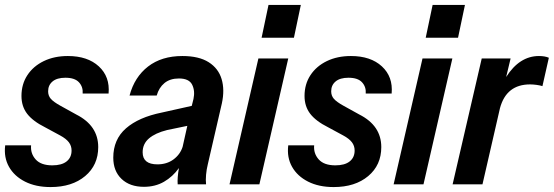

<svg xmlns="http://www.w3.org/2000/svg" viewBox="-20 -747 2244 778"><path d="M185 11Q125 11 81.5 -11Q38 -33 16.5 -71Q-5 -109 1 -158H106Q103 -125 124.5 -101Q146 -77 192 -77Q230 -77 250 -93Q270 -109 270 -137Q270 -156 259 -170.5Q248 -185 224 -198L163 -231Q113 -256 90 -286Q67 -316 67 -358Q67 -406 91 -442.5Q115 -479 157.5 -499.5Q200 -520 255 -520Q335 -520 380.5 -478Q426 -436 420 -368H315Q317 -395 300 -413.5Q283 -432 245 -432Q211 -432 193 -417Q175 -402 175 -377Q175 -359 186 -346.5Q197 -334 224 -319L289 -283Q378 -238 378 -151Q378 -78 325 -33.5Q272 11 185 11Z M563 10Q506 10 472.5 -22Q439 -54 439 -108Q439 -182 490.5 -227Q542 -272 636 -291L757 -318L764 -346Q771 -379 758.5 -404Q746 -429 705 -429Q669 -429 646.5 -410.5Q624 -392 615 -360H505Q525 -435 580 -477.5Q635 -520 719 -520Q786 -520 825.5 -495Q865 -470 878 -426.5Q891 -383 879 -328L822 -81Q817 -61 815 -39Q813 -17 815 0H700Q698 -26 705 -66Q680 -31 644.5 -10.5Q609 10 563 10ZM558 -130Q558 -81 618 -81Q656 -81 683 -101Q710 -121 720 -152L739 -237L657 -220Q609 -208 583.5 -186Q558 -164 558 -130Z M910 0 1027 -510H1148L1031 0ZM1040 -594 1068 -727H1199L1171 -594Z M1332 11Q1272 11 1228.5 -11Q1185 -33 1163.5 -71Q1142 -109 1148 -158H1253Q1250 -125 1271.5 -101Q1293 -77 1339 -77Q1377 -77 1397 -93Q1417 -109 1417 -137Q1417 -156 1406 -170.5Q1395 -185 1371 -198L1310 -231Q1260 -256 1237 -286Q1214 -316 1214 -358Q1214 -406 1238 -442.5Q1262 -479 1304.5 -499.5Q1347 -520 1402 -520Q1482 -520 1527.5 -478Q1573 -436 1567 -368H1462Q1464 -395 1447 -413.5Q1430 -432 1392 -432Q1358 -432 1340 -417Q1322 -402 1322 -377Q1322 -359 1333 -346.5Q1344 -334 1371 -319L1436 -283Q1525 -238 1525 -151Q1525 -78 1472 -33.5Q1419 11 1332 11Z M1575 0 1692 -510H1813L1696 0ZM1705 -594 1733 -727H1864L1836 -594Z M1814 0 1932 -510H2049L2031 -435Q2085 -520 2164 -520Q2188 -520 2204 -513L2178 -398Q2169 -401 2154.5 -403Q2140 -405 2128 -405Q2032 -405 2006 -309L1935 0Z"/></svg>

Font: Instrument Sans SemiCondensed SemiBold Italic
Style: Regular
Weight: 600
Width: 4
Italic angle: -13°
Designer: Rodrigo Fuenzalida
Foundry: fragTYPE
Version: Version 1.000; ttfautohint (v1.8.4.7-5d5b);gftools[0.9.28]